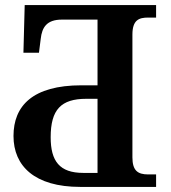

<svg xmlns="http://www.w3.org/2000/svg" viewBox="-20 -734 673 754"><path d="M295 0H593V-49H562C521 -49 500 -64 500 -116V-598C500 -656 526 -665 562 -665H593V-714H77L72 -527H133L140 -582C145 -626 163 -657 223 -657H363V-399H300C108 -399 33 -318 33 -200C33 -82 116 0 295 0ZM307 -55C214 -55 179 -101 179 -195C179 -304 220 -346 319 -346H363V-55Z"/></svg>

Font: Noto Serif SemiBold
Style: Regular
Weight: 600
Designer: Monotype Design Team
Foundry: Monotype Imaging Inc.
Version: Version 2.013